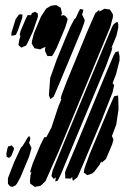

<svg xmlns="http://www.w3.org/2000/svg" viewBox="-20 -543 522 750"><path d="M235 -436 201 -355 188 -331 183 -324H170H165L160 -335L156 -343V-352L158 -360L142 -353L137 -350L123 -353L115 -354L108 -366L104 -372L105 -383L113 -414L140 -478L160 -509L178 -520L189 -522L200 -523L210 -517L217 -513L222 -492L219 -482L218 -481L227 -484L235 -481L244 -470L243 -462ZM411 -438 209 49 158 164 144 178 138 183 127 185 116 187 109 182 98 174 97 165 99 141 103 129 98 131 99 123 108 95 139 21 149 1 153 -7H161L181 -45L208 -127L220 -156L217 -157L218 -162L221 -173L240 -223L323 -425L352 -491L368 -505V-500V-497L370 -499L383 -506L389 -509L400 -507L409 -506L417 -494L421 -487V-476ZM298 -424 211 -215 190 -166 177 -156 171 -171 176 -238 201 -309 233 -387 255 -439 270 -467 277 -474V-475L288 -499L293 -508L306 -505L303 -494L300 -483H303L305 -477L311 -465L309 -454ZM108 -419 89 -378 82 -365 63 -357 52 -367 53 -373 55 -387 60 -402 57 -406 60 -421 80 -468 88 -484H101L105 -492L117 -497L128 -490V-477ZM50 -424 42 -407 31 -404H24L25 -416L41 -468L54 -486L59 -487L68 -486L67 -474ZM394 -285 268 17 219 135 209 156 205 163 196 166 197 157 199 149 197 151 190 156 181 145 182 139 186 122 230 14 381 -350 417 -436 422 -446 431 -454 439 -458 442 -448V-435L435 -404L415 -355L419 -359L416 -345ZM420 -183 378 -76 310 86 289 135 282 150 265 163 263 158 262 148 256 155 244 154H235V146L234 132L237 122L272 39L395 -259L424 -327L431 -339L443 -343L444 -337L447 -324V-307L433 -252L420 -219L421 -217L426 -210L424 -202ZM418 21 394 78 378 92 375 88 370 99 349 127 341 134 331 138 321 141 307 131 308 126 310 115 331 57 406 -122 420 -154 426 -167 441 -170 442 -159 443 -116 434 -56 417 -11 419 -8 423 3ZM94 68 60 149 47 173 41 181 28 187 20 185 11 175V169V153L35 91L61 35L70 25L71 23L87 -4L94 -12L98 -5V2L93 17H95L97 22L103 35L101 43ZM26 25 35 36 33 44 24 67 15 74 6 69 5 57 9 37 12 29Z"/></svg>

Font: Rubik Marker Hatch
Style: Regular
Weight: 400
Designer: Hubert and Fischer, NaN
Foundry: Hubert & Fischer, NaN
Version: Version 2.200